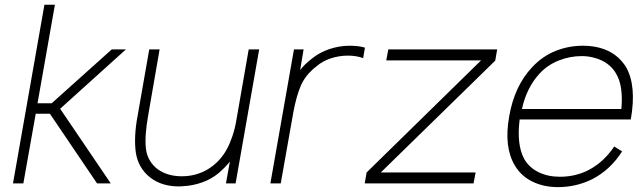

<svg xmlns="http://www.w3.org/2000/svg" viewBox="-20 -770 2702 806"><path d="M78 0H34.5L166.5 -750H210.5L137.5 -336.5H197L449 -562.5H508.5L232.5 -313.5L445 0H387.5L189.5 -292.5H130Z M1068 -562.5 969 0H928.5L945 -91.5Q924 -66 898 -43.5Q866.5 -17.5 827.8 -4Q789 9.5 750 11.5Q746.5 12 741.5 12.2Q736.5 12.5 729.5 12.5Q660 12.5 611.5 -24Q559.5 -64.5 550 -131Q541 -197 558.5 -288.5L606.5 -562.5H650L602.5 -288.5Q586.5 -200 592.5 -146.5Q599 -92.5 642 -59.5Q683 -30 744 -30Q780 -30 813.2 -41.2Q846.5 -52.5 875 -75Q925.5 -115 950 -183.5Q962.5 -214.5 970 -253L1024 -562.5Z M1512 -570 1504.5 -526Q1476.5 -536.5 1440 -536.5Q1404 -536.5 1369.2 -525.2Q1334.5 -514 1308.5 -491.5Q1264.5 -458 1244 -413Q1234 -390.5 1226 -362.2Q1218 -334 1211.5 -299L1158.5 0H1115L1214 -562.5H1254.5L1240 -476Q1258 -499.5 1288 -523Q1321 -550 1363 -564Q1405 -578 1447 -578Q1486.5 -578 1512 -570Z M1968 0H1511L1519 -46L1999.5 -516.5H1601.5L1610 -562.5H2067L2059 -515.5L1578.5 -46H1976.5Z M2558.5 -155 2591.5 -134.5Q2543 -58 2467.5 -18.5Q2399.5 15.5 2322 15.5Q2262 15.5 2214.8 -7.8Q2167.5 -31 2141.5 -75Q2094.5 -153 2117.5 -281Q2139.5 -409.5 2214.5 -488.5Q2257 -534 2311.8 -556Q2366.5 -578 2427 -578Q2487.5 -578 2533.5 -556Q2579.5 -534 2608 -488.5Q2653 -410 2628 -268.5H2161.5Q2148 -162.5 2181 -102Q2202 -66 2241.2 -47Q2280.5 -28 2330 -28Q2400 -28 2457 -59.5Q2516.5 -92.5 2558.5 -155ZM2171 -312.5H2588.5Q2597 -410 2566.5 -460.5Q2556.5 -478.5 2541.5 -492.2Q2526.5 -506 2507.8 -515.2Q2489 -524.5 2467 -529.5Q2445 -534.5 2422 -534.5Q2372 -534.5 2325 -515.8Q2278 -497 2244.5 -460.5Q2191 -402.5 2171 -312.5Z"/></svg>

Font: Russisch Sans ExtraLight
Style: Italic
Weight: 200
Width: 4
Italic angle: -10°
Designer: Michael Sharanda (font) & Cristiano Sobral (main changes)
Foundry: Michael Sharanda
Version: Version 2.00;September 8, 2020;FontCreator 13.0.0.2681 64-bi